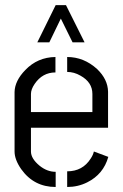

<svg xmlns="http://www.w3.org/2000/svg" viewBox="-20 -746 490 766"><path d="M128.9 -577.1 202.1 -725.6H243.2L317.4 -577.1H269.5L222.7 -671.9L176.8 -577.1ZM38.1 -141.6V-378.9Q39.1 -423.8 81.1 -466.8Q129.9 -517.6 201.2 -518.6V-457Q149.4 -457 118.2 -411.1Q103.5 -389.6 103.5 -371.1V-298.8H348.6V-371.1Q348.6 -418 300.8 -444.3Q275.4 -459 248 -459V-518.6Q314.5 -518.6 367.2 -470.7Q410.2 -429.7 411.1 -379.9V-236.3H103.5V-141.6Q103.5 -113.3 137.7 -85Q168 -60.5 202.1 -60.5V0Q115.2 0 64.5 -71.3Q38.1 -109.4 38.1 -141.6ZM248 0V-62.5Q309.6 -62.5 341.8 -113.3Q351.6 -127.9 354.5 -141.6L412.1 -120.1Q392.6 -50.8 328.1 -18.6Q291 0 248 0Z"/></svg>

Font: Post No Bills Colombo
Style: Medium
Weight: 600
Designer: Kosala Senevirathne, Siva Puranthara, Lasantha Premarathna, Tharique Azeez
Foundry: Mooniak
Version: Version 1.220 ; ttfautohint (v1.5)